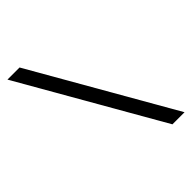

<svg xmlns="http://www.w3.org/2000/svg" viewBox="-222 -780 1015 1015"><g transform="rotate(-45 285.5 -273.0)"><path d="M555.5 119H465L15.5 -665H106Z"/></g></svg>

Font: Anek Gujarati Expanded
Style: Regular
Weight: 400
Width: 7
Designer: Mrunmayee Ghaisas (Gujarati), Yesha Goshar (Latin)
Foundry: Ek Type
Version: Version 1.003